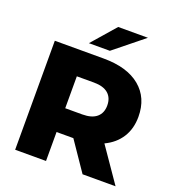

<svg xmlns="http://www.w3.org/2000/svg" viewBox="-159 -1034 1058 1159"><g transform="rotate(20 370.0 -454.5)"><path d="M69.8 0V-700.2H382.8Q535.2 -700.2 618.2 -631.3Q701.2 -562.5 701.2 -440.9Q701.2 -364.3 665.5 -308.1Q629.9 -252 563 -220.2L714.8 0H502.9L376 -186H268.1V0ZM268.1 -338.9H377.9Q438.5 -338.9 469.7 -365.5Q501 -392.1 501 -440.9Q501 -490.2 469.7 -517.1Q438.5 -543.9 377.9 -543.9H268.1ZM268.1 -756.8 400.9 -909.2H591.8L402.8 -756.8Z"/></g></svg>

Font: Montserrat ExtraBold
Style: Regular
Weight: 800
Designer: Julieta Ulanovsky
Foundry: Julieta Ulanovsky
Version: Version 9.000